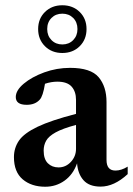

<svg xmlns="http://www.w3.org/2000/svg" viewBox="-20 -698 506 730"><path d="M362.5 11.5Q319 11.5 297.5 -12.8Q276 -37 273 -77Q258 -34.5 225.5 -11.2Q193 12 152 12Q99.5 12 66.2 -16.2Q33 -44.5 33 -100.5Q33 -135.5 52.2 -163.5Q71.5 -191.5 122.8 -216Q174 -240.5 269 -265V-318.5Q269 -350 252.2 -368.8Q235.5 -387.5 198 -387.5Q175 -387.5 151 -379.5Q143.5 -332 131 -319Q113.5 -299.5 81.5 -299.5Q40 -299.5 40 -329Q40 -354.5 70.5 -380Q101 -405.5 148.2 -422.8Q195.5 -440 246.5 -440Q325 -440 355 -404.5Q385 -369 385 -310V-90Q385 -49.5 419 -49.5Q441 -49.5 465.5 -64.5V-36Q414 11.5 362.5 11.5ZM146 -125.5Q146 -93 162 -77.2Q178 -61.5 202.5 -61.5Q230 -61.5 249.5 -82.5Q269 -103.5 269 -132V-223Q218.5 -209.5 191.8 -194.8Q165 -180 155.5 -163Q146 -146 146 -125.5ZM217 -678Q257 -678 283 -652.5Q309 -627 309 -587.5Q309 -548 283 -522.2Q257 -496.5 217 -496.5Q177 -496.5 151 -522.2Q125 -548 125 -587.5Q125 -627 151 -652.5Q177 -678 217 -678ZM217 -529Q242 -529 258.2 -545.5Q274.5 -562 274.5 -587.5Q274.5 -613.5 258.2 -629.8Q242 -646 217 -646Q192 -646 175.8 -629.8Q159.5 -613.5 159.5 -587.5Q159.5 -562 175.8 -545.5Q192 -529 217 -529Z"/></svg>

Font: Newsreader Text SemiBold
Style: Regular
Weight: 600
Designer: Hugues Gentile
Foundry: Production Type
Version: Version 1.001